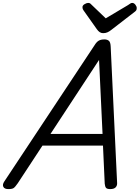

<svg xmlns="http://www.w3.org/2000/svg" viewBox="-72 -1286 960 1320"><path d="M-15 14Q-41 14 -49 -1.5Q-57 -17 -42 -39L578 -975Q592 -998 607 -1006.5Q622 -1015 646 -1015Q665 -1015 676.5 -1005.5Q688 -996 689 -964L733 -31Q735 -11 723.5 1.5Q712 14 686 14Q664 14 657 5.5Q650 -3 648 -23L636 -285H220L50 -26Q32 0 21.5 7Q11 14 -15 14ZM275 -365H633L609 -874ZM837 -1266Q849 -1266 858.5 -1254Q868 -1242 868 -1231Q868 -1221 865 -1216Q862 -1211 857 -1207L694 -1081Q679 -1069 666 -1063.5Q653 -1058 637 -1058Q624 -1058 613.5 -1065Q603 -1072 594 -1085L502 -1215Q497 -1223 496 -1228Q495 -1233 495 -1237Q495 -1249 509.5 -1257.5Q524 -1266 534 -1266Q544 -1266 549 -1261.5Q554 -1257 561 -1250L655 -1160L808 -1251Q815 -1255 822 -1260.5Q829 -1266 837 -1266Z"/></svg>

Font: Playwrite NZ
Style: Regular
Weight: 400
Designer: Veronika Burian, José Scaglione
Foundry: TypeTogether
Version: Version 1.002